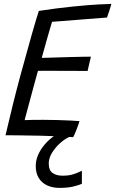

<svg xmlns="http://www.w3.org/2000/svg" viewBox="-20 -680 576 959"><path d="M389 173V238Q370.5 246 343.5 252.2Q316.5 258.5 277.5 258.5Q242 258.5 215 245.8Q188 233 173.2 208.5Q158.5 184 158.5 149.5Q158.5 121 170 94.5Q181.5 68 200.5 45Q219.5 22 242.5 4.8Q265.5 -12.5 288 -21.5L329.5 2.5Q305.5 12.5 281 34.2Q256.5 56 240 82.8Q223.5 109.5 223.5 136Q223.5 171 242.8 184.2Q262 197.5 292 197.5Q322.5 197.5 343.5 191.2Q364.5 185 389 173ZM345.5 5Q291 2 239.2 -0.2Q187.5 -2.5 131 -3Q102 -3.5 69.5 -4Q37 -4.5 7.5 -4.5Q25.5 -81.5 44.2 -157.2Q63 -233 81.5 -301.5Q116.5 -430 140.2 -513Q164 -596 174 -625.5Q265.5 -639.5 342.8 -647.2Q420 -655 471.5 -657.8Q523 -660.5 536.5 -660.5Q531 -642 526 -626.5Q521 -611 514.5 -592.5L240 -571Q236 -558 228.8 -533.5Q221.5 -509 213.5 -480.8Q205.5 -452.5 198.8 -428Q192 -403.5 188.5 -391Q199.5 -391 223.5 -391.8Q247.5 -392.5 277.8 -393.5Q308 -394.5 339 -395.2Q370 -396 395.2 -396.5Q420.5 -397 434 -397L417.5 -325.5Q410 -325.5 386.2 -325.8Q362.5 -326 330.5 -326Q298.5 -326 265.5 -326.2Q232.5 -326.5 206.5 -326.5Q180.5 -326.5 169.5 -326Q167.5 -319 161.5 -297.2Q155.5 -275.5 147.5 -245.8Q139.5 -216 131 -184.5Q122.5 -153 115 -125.2Q107.5 -97.5 103 -80Q115.5 -81 143.2 -81.2Q171 -81.5 194.5 -81.5Q229.5 -81.5 265 -80.5Q300.5 -79.5 330.2 -78Q360 -76.5 377 -75Q374 -65 369.8 -52.8Q365.5 -40.5 360.8 -29Q356 -17.5 352 -8.2Q348 1 345.5 5Z"/></svg>

Font: Grandstander Thin Light
Style: Italic
Weight: 300
Italic angle: -15°
Version: Version 1.200